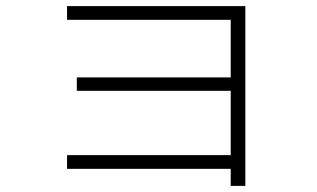

<svg xmlns="http://www.w3.org/2000/svg" viewBox="-20 -579 1040 630"><path d="M737 31V-25H200V-70H737V-281H232V-325H737V-514H200V-559H785V31Z"/></svg>

Font: M PLUS 2 Thin Light
Style: Regular
Weight: 300
Version: Version 1.001